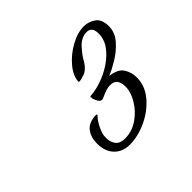

<svg xmlns="http://www.w3.org/2000/svg" viewBox="-95 -645 571 571"><g transform="rotate(-45 191.0 -359.0)"><path d="M160 -186Q130 -186 111.5 -205Q93 -224 93 -258Q93 -284 106.5 -301.5Q120 -319 151 -320Q153 -320 154 -318.5Q155 -317 153 -315Q144 -307 134 -287.5Q124 -268 124 -254Q123 -235 132 -222Q141 -209 163 -209Q192 -209 217 -226Q242 -243 257.5 -268.5Q273 -294 273 -318Q273 -333 266.5 -343Q260 -353 243 -353Q236 -353 227 -350.5Q218 -348 201 -340Q199 -339 196 -339Q189 -339 184.5 -347Q180 -355 178 -362V-366Q177 -368 177.5 -369.5Q178 -371 179 -371Q200 -372 225.5 -380.5Q251 -389 274.5 -404.5Q298 -420 313 -440.5Q328 -461 328 -486Q328 -514 306 -514Q283 -514 264.5 -493.5Q246 -473 238 -457Q225 -436 209.5 -430.5Q194 -425 187 -425Q184 -425 184 -428Q186 -452 206.5 -476Q227 -500 256 -516Q285 -532 312 -532Q331 -532 348 -520.5Q365 -509 365 -479Q365 -453 346 -431.5Q327 -410 302.5 -395.5Q278 -381 261 -374Q294 -370 305 -352Q316 -334 316 -314Q316 -277 291 -248Q266 -219 230 -202.5Q194 -186 160 -186Z"/></g></svg>

Font: Birthstone
Style: Regular
Weight: 400
Designer: Robert E. Leuschke
Foundry: Robert E. Leuschke
Version: Version 1.013; ttfautohint (v1.8.3)